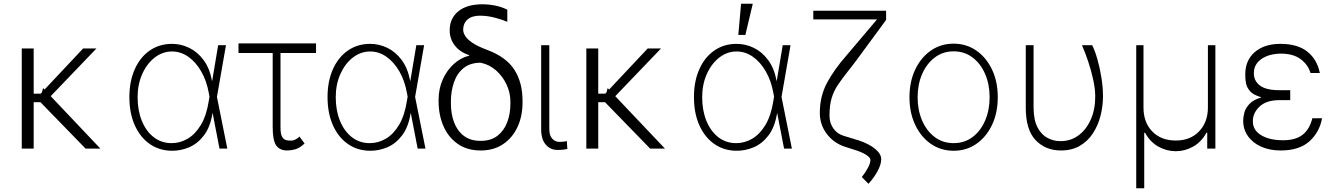

<svg xmlns="http://www.w3.org/2000/svg" viewBox="-20 -784 7053 1013"><path d="M157.7 -528.4V-289.8H194.6L201.3 -296.9L207.4 -319.2L214.8 -311.4L418.7 -528.4H489L247.5 -276.6L509.6 0H431.5L193.5 -244.7H157.7V0H94.8V-528.4Z M885.7 11.4Q818.5 10.3 768.5 -25.4Q718.4 -61.1 690.5 -124.5Q662.6 -187.9 662.6 -271.7Q662.6 -354.8 690.7 -418.1Q718.7 -481.5 769.5 -517Q820.3 -552.6 887.8 -552.6Q934.7 -552.6 978.2 -531.6Q1021.7 -510.7 1054 -467.3Q1086.3 -424 1098.7 -356.9H1099.4L1131 -545.5H1172.2L1124.6 -272.7L1179.3 0H1138.1L1101.9 -187.1H1101.2Q1089.5 -113.6 1056.1 -69.8Q1022.7 -25.9 977.8 -6.9Q932.9 12.1 885.7 11.4ZM1085.2 -274.1 1081.7 -293Q1070.3 -357.6 1041.7 -407.1Q1013.1 -456.7 973.4 -484.6Q933.6 -512.4 887.8 -512.4Q837.4 -512.4 796 -480.1Q754.6 -447.8 730.3 -393.1Q706 -338.4 706 -271.3Q706 -201.3 728.3 -146.5Q750.7 -91.6 791 -60.2Q831.3 -28.8 885.7 -28.8Q930.4 -28.8 970.5 -52.4Q1010.7 -76 1040.1 -125.4Q1069.6 -174.7 1081.7 -252.5Z M1647.4 -555V-504.3H1459.9V-110.4Q1459.9 -75.6 1469.1 -61.3Q1478.3 -46.9 1490.9 -44.4Q1503.6 -41.9 1513.5 -42.3Q1517 -42.3 1518.5 -42.3Q1528.8 -42.3 1541.7 -49.5Q1554.7 -56.8 1559.7 -63.6L1587 -27Q1561.1 -2.8 1538.4 3.6Q1515.6 9.9 1495.7 9.9Q1455.3 9.9 1436.8 -17.2Q1418.3 -44.4 1418.7 -116.5V-504.3H1238.3V-555Z M1931.1 11.4Q1864 10.3 1813.9 -25.4Q1763.8 -61.1 1736 -124.5Q1708.1 -187.9 1708.1 -271.7Q1708.1 -354.8 1736.2 -418.1Q1764.2 -481.5 1815 -517Q1865.8 -552.6 1933.2 -552.6Q1980.1 -552.6 2023.6 -531.6Q2067.1 -510.7 2099.4 -467.3Q2131.7 -424 2144.2 -356.9H2144.9L2176.5 -545.5H2217.7L2170.1 -272.7L2224.8 0H2183.6L2147.4 -187.1H2146.7Q2134.9 -113.6 2101.6 -69.8Q2068.2 -25.9 2023.3 -6.9Q1978.3 12.1 1931.1 11.4ZM2130.7 -274.1 2127.1 -293Q2115.8 -357.6 2087.2 -407.1Q2058.6 -456.7 2018.8 -484.6Q1979 -512.4 1933.2 -512.4Q1882.8 -512.4 1841.4 -480.1Q1800.1 -447.8 1775.7 -393.1Q1751.4 -338.4 1751.4 -271.3Q1751.4 -201.3 1773.8 -146.5Q1796.2 -91.6 1836.5 -60.2Q1876.8 -28.8 1931.1 -28.8Q1975.9 -28.8 2016 -52.4Q2056.1 -76 2085.6 -125.4Q2115.1 -174.7 2127.1 -252.5Z M2352.6 -623.6Q2352.6 -687.1 2397.7 -724.1Q2442.8 -761 2523.8 -761.4Q2599.8 -761 2656.6 -733V-669Q2634.2 -679 2593.8 -690Q2553.3 -701 2511.7 -701.3Q2468.8 -701 2446.2 -680.6Q2423.7 -660.2 2423.7 -626.4Q2423.7 -612.9 2433.8 -595.3Q2443.9 -577.8 2471.8 -558.6Q2499.6 -539.4 2552.6 -519.9Q2652 -482.2 2694.4 -415.1Q2736.9 -348 2736.9 -252.8V-242.9Q2736.9 -171.2 2710.4 -114Q2683.9 -56.8 2634.4 -23.4Q2584.9 9.9 2516 9.9Q2445.7 9.9 2396.1 -24.1Q2346.6 -58.2 2320.5 -116.8Q2294.4 -175.4 2294 -248.6V-258.5Q2294.4 -316.8 2316.2 -365.2Q2338.1 -413.7 2374.5 -446.6Q2410.9 -479.4 2454.9 -490.1L2456 -492.9Q2407.3 -508.5 2380 -543.5Q2352.6 -578.5 2352.6 -623.6ZM2359 -248.2V-237.2Q2359 -183.9 2375.4 -139.4Q2391.7 -94.8 2426.5 -67.8Q2461.3 -40.8 2516 -40.8Q2570 -40.8 2604.6 -67.6Q2639.2 -94.5 2656.1 -139.2Q2672.9 -183.9 2672.9 -237.2V-248.2Q2672.9 -293.7 2653.1 -337Q2633.2 -380.3 2597.8 -411.9Q2562.5 -443.5 2516 -453.1Q2460.9 -453.1 2426.1 -424.9Q2391.3 -396.7 2375.2 -350Q2359 -303.3 2359 -248.2Z M2835.2 -545.5H2878.2V-101.9Q2878.2 -68.5 2894 -52Q2909.8 -35.5 2931.1 -35.5Q2946.4 -35.5 2957.2 -37.1Q2968 -38.7 2970.5 -39.8L2973.4 1.8Q2968.8 3.2 2955.4 5.1Q2942.1 7.1 2921.2 7.1Q2883.9 7.1 2859.6 -20.8Q2835.2 -48.7 2835.2 -101.9Z M3136.4 -528.4V-289.8H3173.3L3180 -296.9L3186.1 -319.2L3193.5 -311.4L3397.4 -528.4H3467.7L3226.2 -276.6L3488.3 0H3410.2L3172.2 -244.7H3136.4V0H3073.5V-528.4Z M3864.3 11.4Q3797.2 10.3 3747.2 -25.4Q3697.1 -61.1 3669.2 -124.5Q3641.3 -187.9 3641.3 -271.7Q3641.3 -354.8 3669.4 -418.1Q3697.4 -481.5 3748.2 -517Q3799 -552.6 3866.5 -552.6Q3913.4 -552.6 3956.9 -531.6Q4000.4 -510.7 4032.7 -467.3Q4065 -424 4077.4 -356.9H4078.1L4109.7 -545.5H4150.9L4103.3 -272.7L4158 0H4116.8L4080.6 -187.1H4079.9Q4068.2 -113.6 4034.8 -69.8Q4001.4 -25.9 3956.5 -6.9Q3911.6 12.1 3864.3 11.4ZM4063.9 -274.1 4060.4 -293Q4049 -357.6 4020.4 -407.1Q3991.8 -456.7 3952.1 -484.6Q3912.3 -512.4 3866.5 -512.4Q3816.1 -512.4 3774.7 -480.1Q3733.3 -447.8 3709 -393.1Q3684.7 -338.4 3684.7 -271.3Q3684.7 -201.3 3707 -146.5Q3729.4 -91.6 3769.7 -60.2Q3810 -28.8 3864.3 -28.8Q3909.1 -28.8 3949.2 -52.4Q3989.3 -76 4018.8 -125.4Q4048.3 -174.7 4060.4 -252.5ZM3875.4 -599.8 3889.9 -764.2H3951.7L3912.6 -599.8Z M4271 -727.3H4655.2V-679L4499.6 -467.3Q4487.2 -450.6 4475.9 -436.1Q4464.5 -421.5 4453.8 -408Q4423.3 -369.3 4401.5 -337.2Q4379.6 -305 4368.1 -267.4Q4356.5 -229.8 4356.5 -174.7Q4356.2 -136 4376.2 -107.2Q4396.3 -78.5 4429 -68.2L4512.4 -42.6Q4564.6 -25.2 4596.9 1.2Q4629.3 27.7 4629.3 55.8Q4629.3 83.8 4609.9 119.3Q4590.6 154.8 4562.1 185.7L4527 150.2Q4546.9 125 4559.8 100.3Q4572.8 75.6 4572.4 59.7Q4572.1 46.9 4548.7 32.1Q4525.2 17.4 4486.2 5.7L4437.5 -9.9Q4377.8 -29.8 4341.6 -78.3Q4305.4 -126.8 4305.4 -188.6Q4305.4 -276.6 4343.8 -347.8Q4382.1 -419 4447.4 -492.9L4607.2 -681.5H4271Z M5011.4 11.4Q4943.9 11.4 4891.3 -25Q4838.8 -61.4 4808.6 -125.4Q4778.4 -189.3 4778.4 -271Q4778.4 -353 4808.6 -416.9Q4838.8 -480.8 4891.3 -517.2Q4943.9 -553.6 5011.4 -553.6Q5078.8 -553.6 5131.4 -517Q5183.9 -480.5 5214.1 -416.7Q5244.3 -353 5244.3 -271Q5244.3 -189.3 5214.1 -125.4Q5183.9 -61.4 5131.4 -25Q5078.8 11.4 5011.4 11.4ZM5011.4 -28.8Q5068.9 -28.8 5111.5 -61.1Q5154.1 -93.4 5177.7 -148.4Q5201.3 -203.5 5201.3 -271Q5201.3 -338.4 5177.7 -393.3Q5154.1 -448.2 5111.3 -480.6Q5068.5 -513.1 5011.4 -513.1Q4954.5 -513.1 4911.8 -480.6Q4869 -448.2 4845.2 -393.3Q4821.4 -338.4 4821.4 -271Q4821.4 -203.5 4845 -148.4Q4868.6 -93.4 4911.4 -61.1Q4954.2 -28.8 5011.4 -28.8Z M5392 -545.5H5433.2V-215.9Q5433.6 -150.9 5454 -112Q5474.4 -73.2 5506.9 -56.1Q5539.4 -39.1 5575.3 -39.4Q5628.2 -39.1 5669.6 -69.2Q5710.9 -99.4 5734.9 -153.2Q5758.9 -207 5758.5 -277Q5758.2 -315.7 5748 -362.6Q5737.9 -409.4 5722.1 -457.2Q5706.3 -505 5688.6 -545.5H5742.5Q5757.5 -515.6 5770.4 -469.6Q5783.4 -423.7 5791.4 -372.7Q5799.4 -321.7 5799.4 -277Q5799.4 -224.1 5786.4 -173.1Q5773.4 -122.2 5746.4 -80.8Q5719.5 -39.4 5677.4 -14.7Q5635.3 9.9 5577.1 9.9Q5496.1 9.9 5443.9 -44.7Q5391.7 -99.4 5392 -217.3Z M5974.8 209.2V-545.5H6013.1V-217.3Q6012.8 -138.8 6059.1 -90.7Q6105.5 -42.6 6183.6 -42.6Q6260.7 -42.6 6306.8 -91.3Q6353 -139.9 6353 -217.3V-545.5H6392.4V0H6349.4V-83.8H6345.2Q6318.9 -35.2 6275.4 -10.7Q6231.9 13.8 6183.6 13.8Q6134.6 13.8 6091.1 -10.7Q6047.6 -35.2 6021.3 -83.8H6017V209.2Z M6787.3 -283V-255.7H6729.4Q6660.2 -255.3 6624.8 -221.1Q6589.5 -186.8 6590.2 -144.5Q6589.5 -97.3 6634.1 -70.7Q6678.6 -44 6749.3 -44Q6814.6 -44 6851.7 -72.3Q6888.8 -100.5 6904.1 -160.2H6955.3Q6942.1 -87 6888.7 -38.5Q6835.2 9.9 6736.5 9.9Q6678.6 9.9 6634.1 -10.1Q6589.5 -30.2 6564.3 -65.7Q6539.1 -101.2 6539.1 -147.7Q6539.1 -165.1 6544.9 -188.7Q6550.8 -212.4 6571.4 -234.9Q6592 -257.5 6636 -270.6Q6593.8 -282 6575.6 -302.6Q6557.5 -323.2 6553.6 -346.4Q6549.7 -369.7 6550.1 -390.3Q6549.7 -465.6 6600.1 -509.1Q6650.6 -552.6 6735.1 -552.6Q6826 -552.6 6877.5 -511.7Q6929 -470.9 6943.5 -398.8H6894.2Q6881.7 -442.1 6843 -471.4Q6804.3 -500.7 6739.7 -501.1Q6676.1 -500.7 6635.7 -473Q6595.2 -445.3 6595.5 -397.7Q6595.2 -357.2 6627.5 -332.7Q6659.8 -308.2 6729.4 -308.2H6787.3Z"/></svg>

Font: Inter UI Extra Light
Style: Regular
Weight: 200
Designer: Rasmus Andersson
Foundry: rsms
Version: 3.2;8d6f07862